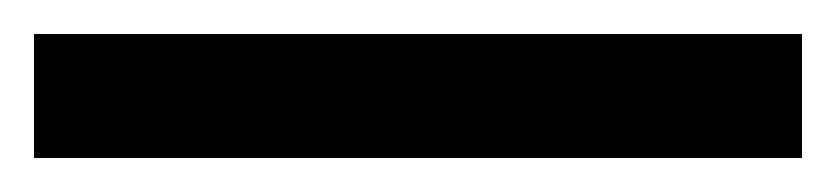

<svg xmlns="http://www.w3.org/2000/svg" viewBox="-22 60 492 113"><path d="M450 153V80H-2V153Z"/></svg>

Font: Noto Sans Arabic ExtCond Med
Style: Regular
Weight: 500
Width: 2
Designer: Monotype Design Team, Nadine Chahine, Nizar Qandah and Khaled Hosny
Foundry: Monotype Imaging Inc.
Version: Version 2.012